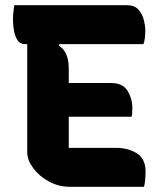

<svg xmlns="http://www.w3.org/2000/svg" viewBox="-20 -720 640 740"><path d="M250 0Q206 0 168.5 -20.5Q131 -41 108 -72Q85 -103 85 -132V-550H76Q58 -550 48 -564.5Q38 -579 34 -601Q30 -623 30 -645Q30 -658 31.5 -672Q33 -686 35 -700H469Q499 -700 514 -682.5Q529 -665 534.5 -642.5Q540 -620 540 -604Q540 -588 538.5 -574.5Q537 -561 533 -550H209L207 -544Q245 -520 245 -457V-400H409Q453 -400 471.5 -370Q490 -340 490 -304Q490 -293 489.5 -285.5Q489 -278 487 -270H245V-150H429Q474 -150 507.5 -129Q541 -108 541 -58Q541 -42 539.5 -26.5Q538 -11 535 0Z"/></svg>

Font: Recursive Mn Csl St XBd
Style: Regular
Weight: 800
Monospace: yes
Version: Version 1.079;hotconv 1.0.112;makeotfexe 2.5.65598; ttfautoh